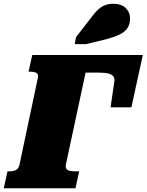

<svg xmlns="http://www.w3.org/2000/svg" viewBox="-60 -1003 781 1023"><path d="M-40 0 -20 -90H-9Q11 -90 25 -97Q39 -104 44 -126L141 -585Q145 -600 140.5 -607.5Q136 -615 126 -618Q116 -621 103 -621H92L112 -710H701L640 -431H529L549 -568Q552 -585 544.5 -595.5Q537 -606 518.5 -611Q500 -616 469 -616H396L291 -126Q288 -110 295 -102Q302 -94 315.5 -92Q329 -90 343 -90H362L342 0ZM424 -907Q442 -932 459.5 -949Q477 -966 497.5 -974.5Q518 -983 543 -983Q586 -983 609.5 -960.5Q633 -938 633 -904Q633 -875 619.5 -854Q606 -833 577 -819Q548 -805 502 -793L399 -768H338L345 -805Z"/></svg>

Font: Roboto Serif Black
Style: Italic
Weight: 900
Italic angle: -10°
Version: Version 1.008